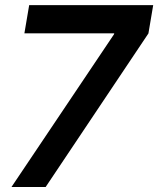

<svg xmlns="http://www.w3.org/2000/svg" viewBox="-20 -748 633 768"><path d="M25.9 0 436 -610.8 437 -614.7H77.6L96.7 -727.5H592.8L573.7 -614.3L162.6 0Z"/></svg>

Font: Inter Display Semi Bold
Style: Italic
Weight: 600
Italic angle: -9.39999°
Designer: Rasmus Andersson
Foundry: rsms
Version: Version 4.000;git-4fc901f